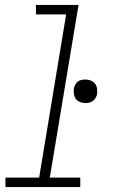

<svg xmlns="http://www.w3.org/2000/svg" viewBox="-20 -755 490 775"><path d="M2 0V-38H138L247 -697H125V-735H297L181 -38H304V0ZM325 -339Q314 -339 303.5 -343Q293 -347 286.5 -355.5Q280 -364 278.5 -375.5Q277 -387 278 -398Q280 -406 284 -413.5Q288 -421 294.5 -426Q301 -431 309 -432.5Q317 -434 325 -434Q336 -434 346.5 -430Q357 -426 363.5 -417.5Q370 -409 371.5 -398Q373 -387 372 -375Q370 -367 366 -360Q362 -353 355.5 -348Q349 -343 341 -341Q333 -339 325 -339Z"/></svg>

Font: Iosevka Etoile XLtObl
Style: Regular
Weight: 200
Italic angle: -9°
Designer: Belleve Invis
Foundry: Belleve Invis
Version: Version 15.5.2; ttfautohint (v1.8.4)